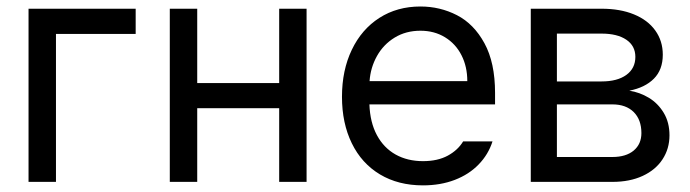

<svg xmlns="http://www.w3.org/2000/svg" viewBox="-20 -557 2112 588"><path d="M395.5 -453.1H151.4V0H67.4V-530.3H395.5Z M584 -302.7H835V-530.3H918.9V0H835V-225.6H584V0H500V-530.3H584Z M1027.3 -260.7Q1027.3 -341.8 1057.4 -404.5Q1087.4 -467.3 1141.8 -502.2Q1196.3 -537.1 1267.6 -537.1Q1327.6 -537.1 1379.4 -510.5Q1431.2 -483.9 1463.6 -424.6Q1496.1 -365.2 1496.1 -272.5V-237.3H1111.3Q1113.3 -182.1 1134.3 -143.1Q1155.3 -104 1191.7 -83.7Q1228 -63.5 1275.4 -63.5Q1320.3 -63.5 1351.3 -80.3Q1382.3 -97.2 1398.4 -124H1488.3Q1475.6 -84 1446 -53.5Q1416.5 -22.9 1372.8 -6.1Q1329.1 10.7 1275.4 10.7Q1199.7 10.7 1143.6 -22.9Q1087.4 -56.6 1057.4 -118.2Q1027.3 -179.7 1027.3 -260.7ZM1411.1 -308.6Q1411.1 -353 1393.3 -387.9Q1375.5 -422.9 1342.8 -442.9Q1310.1 -462.9 1267.6 -462.9Q1223.1 -462.9 1188.7 -441.9Q1154.3 -420.9 1134.5 -385.5Q1114.7 -350.1 1111.8 -308.6Z M1605.5 -530.3H1822.3Q1879.4 -530.3 1921.6 -512.9Q1963.9 -495.6 1986.8 -463.6Q2009.8 -431.6 2009.8 -389.6Q2009.8 -343.3 1982.4 -315.9Q1955.1 -288.6 1907.2 -279.3Q1939 -274.4 1967 -257.6Q1995.1 -240.7 2012.7 -211.4Q2030.3 -182.1 2030.3 -142.6Q2030.3 -101.6 2009 -69.1Q1987.8 -36.6 1948.2 -18.3Q1908.7 0 1855.5 0H1605.5ZM1944.3 -149.4Q1944.3 -190.4 1920.7 -213.9Q1897 -237.3 1855.5 -237.3H1685.5V-76.2H1855.5Q1897 -76.2 1920.7 -95.9Q1944.3 -115.7 1944.3 -149.4ZM1925.8 -382.8Q1925.8 -416.5 1898.2 -435.3Q1870.6 -454.1 1822.3 -454.1H1685.5V-307.6H1822.3Q1870.6 -307.6 1898.2 -327.6Q1925.8 -347.7 1925.8 -382.8Z"/></svg>

Font: WEMIX Pretendard
Style: Regular
Weight: 400
Designer: Base glyphs from Inter by Rasmus Andersson; Hangeul glyphs from Noto Sans CJK(Source Han Sans) by Jang Soo-young and Kan
Foundry: Kil Hyung-jin
Version: Version 1.000